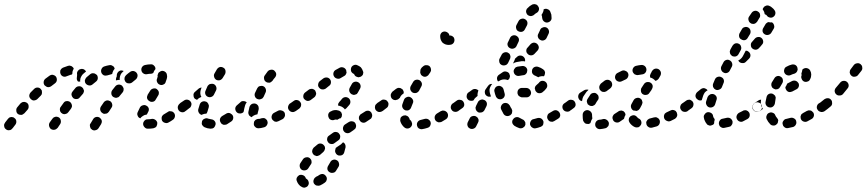

<svg xmlns="http://www.w3.org/2000/svg" viewBox="-36 -589 4148 919"><path d="M451 -12Q450 -16 447 -20Q444 -24 441 -26Q433 -31 424 -29Q415 -27 410 -19L398 1Q395 4 394 9Q394 13 395 18Q396 22 398 26Q401 29 405 32Q413 37 422 34Q431 32 436 24L448 5Q450 1 451 -3Q452 -8 451 -12ZM42 -9Q41 -19 33 -24Q30 -27 26 -28Q21 -29 17 -29Q12 -28 8 -26Q5 -24 2 -20Q-5 -11 -12 -2Q-12 -2 -12 -1Q-18 6 -16 15Q-15 25 -7 30Q-4 33 1 34Q5 35 9 34Q14 34 18 31Q21 29 24 25Q24 25 25 24Q31 16 38 7Q43 0 42 -9ZM246 -27Q242 -29 238 -30Q234 -31 229 -30Q225 -29 221 -27Q217 -24 215 -21L202 -3Q197 5 199 14Q201 23 208 29Q212 31 216 32Q221 33 225 32Q230 31 233 29Q237 26 240 23L252 5Q257 -3 255 -12Q254 -21 246 -27ZM706 22Q710 20 713 16Q715 12 716 8Q717 4 717 -1Q715 -10 708 -15Q700 -21 691 -20Q682 -18 673 -18H672Q667 -18 663 -17Q659 -15 656 -12Q653 -9 651 -5Q649 0 649 4Q649 13 656 20Q662 27 671 27H673Q686 27 698 25Q702 24 706 22ZM798 -47Q796 -50 792 -53Q788 -56 784 -56Q780 -57 775 -57Q771 -56 767 -53Q757 -47 749 -42Q745 -40 742 -36Q739 -33 738 -28Q737 -24 738 -19Q738 -15 740 -11Q745 -3 754 -1Q763 2 771 -3Q781 -8 792 -16Q799 -21 801 -30Q803 -39 798 -47ZM623 -52Q627 -61 634 -75Q639 -83 648 -85Q657 -88 665 -83Q673 -79 676 -70Q678 -61 673 -53Q670 -46 667 -41Q661 -40 655 -38Q647 -34 640 -28Q637 -25 635 -22Q635 -22 635 -22Q635 -22 635 -23Q626 -26 623 -35Q619 -43 623 -52ZM94 -96Q90 -99 86 -100Q82 -102 77 -101Q73 -101 69 -99Q65 -97 62 -94Q54 -85 47 -76Q41 -69 42 -60Q42 -50 49 -44Q53 -41 57 -40Q61 -39 66 -39Q70 -39 74 -42Q78 -44 81 -47Q89 -56 96 -64Q102 -71 101 -81Q101 -90 94 -96ZM308 -86Q307 -91 305 -94Q303 -98 299 -101Q292 -106 282 -105Q273 -104 268 -96Q261 -87 255 -78Q252 -75 251 -70Q250 -66 251 -61Q251 -57 254 -53Q256 -49 260 -47Q263 -44 268 -43Q272 -42 276 -43Q281 -44 285 -46Q288 -48 291 -52Q298 -61 304 -69Q306 -73 308 -77Q309 -82 308 -86ZM491 -105Q487 -107 483 -108Q478 -109 474 -108Q470 -107 466 -104Q462 -102 460 -98L447 -79Q442 -71 444 -62Q446 -53 454 -48Q458 -45 462 -44Q466 -44 471 -45Q475 -45 479 -48Q483 -51 485 -54L498 -74Q503 -81 501 -90Q499 -100 491 -105ZM859 -90Q857 -94 853 -96Q849 -98 845 -99Q840 -100 836 -99Q832 -98 828 -95L824 -93Q817 -87 815 -78Q814 -69 819 -61Q822 -58 825 -55Q829 -53 833 -52Q838 -51 842 -52Q847 -53 850 -56L854 -59Q862 -64 863 -73Q865 -82 859 -90ZM668 -119Q669 -114 672 -111Q675 -107 679 -105Q686 -100 696 -102Q705 -104 709 -112L721 -132Q724 -136 724 -140Q725 -144 724 -149Q723 -153 720 -157Q718 -160 714 -163Q706 -168 697 -165Q688 -163 683 -155L671 -136Q669 -132 668 -127Q667 -123 668 -119ZM165 -147Q165 -151 164 -156Q162 -160 159 -163Q153 -170 143 -170Q134 -170 127 -163Q119 -155 111 -147Q107 -143 106 -139Q104 -135 104 -131Q104 -126 106 -122Q108 -118 111 -115Q114 -112 118 -110Q122 -108 127 -108Q131 -109 135 -110Q140 -112 143 -115Q151 -123 159 -131Q162 -134 164 -138Q165 -143 165 -147ZM366 -155Q365 -159 363 -163Q362 -167 358 -170Q351 -177 342 -176Q333 -176 326 -169Q319 -161 312 -152Q309 -148 307 -144Q306 -140 306 -135Q307 -131 309 -127Q311 -123 314 -120Q321 -114 331 -115Q340 -115 346 -123Q353 -131 360 -139Q363 -142 364 -146Q366 -150 366 -155ZM556 -164Q555 -168 553 -172Q551 -176 548 -179Q540 -185 531 -184Q522 -183 516 -176Q509 -167 501 -157Q496 -150 497 -140Q498 -131 506 -125Q509 -123 513 -122Q518 -120 522 -121Q527 -122 531 -124Q534 -126 537 -130Q544 -139 551 -147Q554 -151 555 -155Q556 -159 556 -164ZM232 -222Q226 -229 217 -231Q208 -232 200 -226Q191 -220 181 -212Q174 -206 173 -197Q172 -187 178 -180Q181 -177 185 -175Q189 -172 193 -172Q198 -171 202 -173Q206 -174 210 -177Q219 -184 227 -190Q235 -196 236 -205Q237 -214 232 -222ZM428 -230Q425 -233 421 -235Q417 -238 413 -238Q408 -239 404 -238Q400 -237 396 -234Q387 -227 378 -219Q375 -216 373 -212Q371 -208 370 -204Q370 -200 371 -195Q373 -191 375 -188Q382 -181 391 -180Q400 -179 407 -185Q415 -192 423 -198Q431 -204 432 -213Q433 -222 428 -230ZM716 -213Q712 -205 716 -196Q720 -187 728 -184Q732 -182 737 -182Q741 -182 745 -184Q750 -186 753 -189Q756 -192 757 -197Q760 -204 762 -211Q764 -218 764 -225Q764 -227 763 -229Q763 -238 756 -244Q749 -250 739 -250Q735 -249 731 -247Q727 -245 724 -242Q721 -239 720 -234Q718 -230 718 -226Q719 -225 719 -225Q719 -223 718 -220Q717 -217 716 -213ZM622 -223Q623 -227 622 -232Q621 -236 618 -240Q613 -247 603 -249Q594 -250 587 -245Q577 -238 567 -229Q564 -226 562 -222Q560 -218 560 -214Q559 -209 561 -205Q562 -201 565 -197Q571 -190 580 -190Q590 -189 597 -195Q605 -202 613 -208Q617 -211 619 -215Q621 -218 622 -223ZM332 -208Q331 -214 332 -219Q333 -225 333 -229Q333 -231 333 -233Q332 -238 333 -242Q334 -246 337 -250Q340 -254 343 -256Q347 -258 352 -259Q359 -260 366 -257Q372 -253 376 -247Q370 -242 363 -236Q357 -231 353 -223Q348 -215 348 -206Q347 -202 348 -198Q344 -199 341 -199Q339 -198 338 -198Q334 -202 332 -208ZM519 -210Q519 -213 520 -216Q522 -221 523 -224Q523 -225 523 -226Q523 -226 523 -227Q523 -227 523 -228Q523 -237 529 -244Q535 -251 544 -252Q547 -252 550 -251Q553 -251 556 -249Q554 -248 553 -246Q546 -241 542 -233Q538 -225 537 -215Q537 -211 537 -206Q533 -207 529 -206Q524 -206 519 -204Q519 -207 519 -210ZM290 -274Q278 -270 265 -265Q261 -263 258 -260Q255 -257 253 -253Q252 -248 252 -244Q252 -240 254 -235Q257 -227 266 -223Q275 -220 283 -224Q293 -228 302 -231Q304 -231 307 -232Q309 -234 310 -235Q310 -241 311 -246Q313 -254 317 -260Q316 -264 313 -267Q310 -270 307 -272Q303 -274 298 -275Q294 -275 290 -274ZM513 -260Q512 -264 510 -268Q508 -271 504 -273Q500 -276 496 -277Q492 -278 487 -277Q475 -275 463 -271Q454 -268 450 -259Q446 -251 449 -242Q450 -238 453 -235Q456 -231 460 -229Q464 -227 469 -227Q473 -227 477 -228Q486 -231 495 -233Q497 -233 498 -234Q500 -234 501 -235Q502 -239 503 -243Q506 -252 512 -259Q512 -259 513 -260ZM708 -258Q708 -259 708 -259Q708 -259 708 -260Q708 -269 701 -275Q695 -282 685 -281Q672 -281 659 -278Q649 -276 644 -268Q639 -261 641 -251Q643 -242 651 -237Q659 -232 668 -234Q677 -236 687 -236Q690 -237 692 -237Q695 -238 698 -240Q698 -240 698 -241Q701 -250 707 -257Q708 -258 708 -258Z M988 22Q991 19 993 15Q995 11 996 6Q997 -3 991 -10Q985 -17 975 -18Q967 -19 961 -21Q952 -25 944 -21Q935 -18 931 -9Q930 -5 930 -1Q929 4 931 8Q933 12 936 15Q939 18 943 20Q956 26 971 27Q976 27 980 26Q984 25 988 22ZM1242 9Q1247 0 1244 -8Q1243 -13 1240 -16Q1237 -19 1233 -22Q1229 -24 1224 -24Q1220 -24 1216 -23Q1210 -21 1206 -20Q1204 -20 1203 -20Q1202 -20 1202 -20Q1202 -20 1202 -20Q1197 -20 1193 -18Q1189 -17 1186 -14Q1182 -10 1180 -6Q1179 -2 1179 2Q1178 12 1185 18Q1191 25 1201 25Q1201 25 1202 25Q1212 25 1229 20Q1238 17 1242 9ZM1077 -38Q1074 -42 1070 -44Q1067 -47 1062 -48Q1058 -49 1054 -48Q1049 -47 1045 -44Q1036 -38 1028 -34Q1020 -29 1017 -20Q1015 -11 1020 -3Q1022 1 1025 4Q1029 6 1033 8Q1037 9 1042 8Q1046 8 1050 6Q1060 0 1070 -7Q1078 -12 1080 -21Q1082 -30 1077 -38ZM1327 -32Q1329 -37 1328 -41Q1328 -46 1326 -50Q1321 -58 1312 -60Q1303 -63 1295 -59Q1286 -54 1276 -49Q1268 -45 1265 -36Q1262 -27 1266 -19Q1268 -15 1272 -12Q1275 -9 1279 -7Q1284 -6 1288 -6Q1293 -7 1297 -9Q1307 -14 1317 -19Q1321 -21 1323 -25Q1326 -28 1327 -32ZM1153 -54Q1155 -65 1158 -77Q1161 -86 1169 -91Q1177 -95 1186 -93Q1191 -92 1194 -89Q1198 -86 1200 -82Q1202 -78 1202 -74Q1203 -69 1202 -65Q1199 -54 1197 -46Q1197 -45 1197 -44Q1196 -43 1196 -42Q1191 -41 1185 -39Q1177 -36 1170 -30Q1169 -29 1168 -28Q1165 -29 1162 -32Q1159 -34 1156 -37Q1154 -41 1153 -45Q1152 -49 1153 -54ZM931 -102Q940 -106 948 -103Q953 -102 956 -99Q959 -96 961 -92Q963 -88 964 -83Q964 -79 963 -75Q959 -64 957 -55Q956 -52 955 -50Q954 -48 952 -45Q943 -45 935 -42Q932 -41 929 -39Q920 -42 916 -49Q911 -57 913 -66Q916 -77 920 -89Q923 -98 931 -102ZM1145 -99Q1138 -105 1129 -105Q1120 -106 1114 -99Q1106 -92 1098 -85Q1091 -79 1090 -70Q1090 -60 1096 -53Q1102 -46 1111 -46Q1120 -45 1128 -51Q1129 -52 1130 -54Q1130 -56 1131 -58Q1133 -70 1137 -84Q1139 -92 1145 -99Q1145 -99 1145 -99ZM1390 -73Q1391 -77 1390 -82Q1389 -86 1386 -90Q1381 -97 1372 -99Q1363 -101 1355 -95L1352 -94Q1345 -88 1343 -79Q1341 -70 1347 -62Q1352 -55 1361 -53Q1370 -51 1378 -57L1381 -59Q1385 -61 1387 -65Q1389 -69 1390 -73ZM880 -86Q881 -91 880 -95Q879 -99 876 -103Q871 -110 861 -112Q852 -113 845 -108Q836 -102 827 -96Q824 -93 821 -89Q819 -85 818 -81Q817 -77 818 -72Q819 -68 821 -64Q824 -61 828 -58Q832 -56 836 -55Q840 -54 845 -55Q849 -56 853 -58Q862 -65 871 -72Q875 -74 877 -78Q879 -82 880 -86ZM890 -135Q890 -139 892 -143Q894 -147 898 -150Q906 -157 914 -164Q917 -167 921 -168Q925 -170 929 -170Q928 -168 927 -165Q924 -157 923 -149Q922 -140 925 -131Q927 -128 928 -125Q925 -124 921 -122Q913 -118 907 -111Q904 -112 901 -114Q898 -115 895 -118Q892 -122 891 -126Q890 -130 890 -135ZM1196 -115Q1200 -114 1204 -113Q1209 -113 1213 -115Q1217 -116 1221 -119Q1224 -122 1226 -126Q1230 -136 1235 -146Q1239 -154 1236 -163Q1233 -172 1225 -176Q1221 -178 1217 -178Q1212 -178 1208 -177Q1204 -176 1200 -173Q1197 -170 1195 -166Q1190 -155 1185 -145Q1181 -137 1184 -128Q1187 -119 1196 -115ZM958 -126Q967 -122 975 -125Q984 -128 988 -136Q993 -146 998 -156Q1002 -164 999 -173Q996 -182 988 -186Q984 -188 979 -188Q975 -188 970 -187Q966 -186 963 -183Q959 -180 957 -176Q952 -165 948 -155Q944 -147 947 -138Q950 -130 958 -126ZM1236 -198Q1240 -195 1244 -194Q1249 -193 1253 -193Q1258 -194 1261 -196Q1265 -199 1268 -202Q1273 -210 1281 -219Q1287 -227 1286 -236Q1284 -245 1277 -251Q1270 -257 1260 -255Q1251 -254 1245 -247Q1238 -237 1232 -229Q1226 -222 1228 -212Q1229 -203 1236 -198ZM999 -207Q1007 -203 1016 -205Q1025 -208 1030 -216Q1035 -225 1041 -234Q1045 -242 1043 -252Q1041 -261 1033 -265Q1025 -270 1016 -268Q1007 -265 1002 -257Q996 -248 991 -238Q986 -230 989 -221Q991 -212 999 -207Z M1415 250Q1406 246 1397 249Q1389 253 1385 261Q1381 270 1385 278Q1388 287 1394 294Q1400 302 1409 306Q1412 308 1417 309Q1421 310 1426 308Q1430 307 1434 304Q1437 302 1439 298Q1444 290 1441 281Q1439 272 1431 267Q1429 266 1428 265Q1427 264 1427 262Q1423 253 1415 250ZM1466 288Q1468 292 1472 295Q1475 298 1479 299Q1484 300 1488 300Q1492 300 1497 298Q1508 293 1519 285Q1522 283 1525 279Q1527 275 1528 271Q1529 266 1528 262Q1527 257 1524 254Q1519 246 1510 244Q1501 243 1493 248Q1485 254 1477 257Q1469 262 1466 270Q1462 279 1466 288ZM1541 235Q1549 240 1558 238Q1567 237 1572 229Q1579 219 1585 208Q1589 200 1586 191Q1584 182 1576 178Q1567 173 1558 176Q1549 179 1545 187Q1540 196 1535 204Q1530 212 1531 221Q1533 230 1541 235ZM1455 183Q1455 178 1452 174Q1450 171 1447 168Q1439 162 1430 164Q1421 165 1415 172Q1407 183 1401 193Q1397 201 1399 210Q1401 219 1409 224Q1417 228 1426 226Q1435 224 1440 216Q1445 208 1451 199Q1454 196 1455 191Q1456 187 1455 183ZM1520 122Q1520 118 1519 114Q1517 109 1514 106Q1508 99 1499 98Q1490 97 1483 103Q1474 111 1465 118Q1459 125 1458 134Q1458 143 1464 150Q1467 154 1471 155Q1475 157 1479 158Q1484 158 1488 156Q1492 155 1496 152Q1503 145 1512 138Q1515 135 1517 131Q1519 127 1520 122ZM1584 155Q1593 157 1602 153Q1610 148 1612 139Q1615 128 1618 116Q1619 109 1616 102Q1613 95 1606 92Q1602 97 1596 102L1578 114Q1575 117 1571 119Q1570 123 1569 127Q1566 136 1571 144Q1575 152 1584 155ZM1588 52Q1583 44 1574 43Q1565 41 1557 47L1539 60Q1531 65 1530 74Q1528 83 1534 91Q1539 99 1548 100Q1558 102 1565 96L1583 83Q1591 78 1592 69Q1594 59 1588 52ZM1656 34 1658 32Q1662 30 1665 26Q1667 23 1668 18Q1669 14 1668 9Q1667 5 1665 1Q1660 -7 1651 -8Q1642 -10 1634 -5L1632 -4L1615 7Q1612 9 1609 13Q1607 17 1606 21Q1605 26 1606 30Q1606 34 1609 38Q1614 46 1623 48Q1632 50 1640 45ZM1745 -32Q1746 -36 1745 -41Q1744 -45 1742 -49Q1737 -57 1728 -59Q1718 -60 1711 -55L1692 -43Q1688 -41 1686 -37Q1683 -33 1682 -29Q1682 -25 1682 -20Q1683 -16 1686 -12Q1691 -4 1700 -2Q1709 0 1717 -6L1735 -18Q1739 -20 1742 -24Q1744 -28 1745 -32ZM1566 -16Q1558 -12 1549 -15Q1540 -18 1537 -27Q1535 -31 1535 -35Q1534 -40 1536 -44Q1537 -48 1540 -51Q1544 -55 1548 -56Q1556 -61 1565 -62Q1575 -63 1584 -60Q1589 -59 1592 -56Q1596 -54 1598 -50Q1600 -46 1601 -41Q1601 -37 1600 -33Q1600 -30 1598 -28Q1597 -25 1595 -23Q1592 -23 1589 -22Q1584 -19 1579 -16Q1578 -16 1576 -16Q1574 -16 1573 -17Q1572 -17 1571 -17Q1569 -17 1566 -16ZM1805 -73Q1806 -77 1805 -82Q1804 -86 1801 -90Q1796 -98 1787 -99Q1778 -101 1770 -95L1768 -94Q1764 -91 1762 -88Q1759 -84 1759 -79Q1758 -75 1759 -71Q1760 -66 1762 -63Q1768 -55 1777 -53Q1786 -52 1794 -57L1796 -59Q1800 -61 1802 -65Q1804 -69 1805 -73ZM1405 -84Q1406 -88 1405 -93Q1404 -97 1401 -101Q1399 -104 1395 -107Q1391 -109 1387 -110Q1382 -111 1378 -110Q1374 -109 1370 -106L1353 -94Q1345 -89 1344 -79Q1342 -70 1348 -63Q1350 -59 1354 -57Q1358 -54 1362 -53Q1367 -53 1371 -54Q1375 -55 1379 -57L1396 -69Q1400 -72 1402 -76Q1405 -80 1405 -84ZM1615 -65Q1617 -66 1618 -68Q1620 -69 1622 -71Q1629 -79 1636 -87Q1642 -94 1641 -104Q1640 -113 1633 -119Q1625 -125 1616 -124Q1607 -123 1601 -116Q1595 -108 1588 -101Q1585 -97 1583 -93Q1582 -88 1582 -84Q1586 -83 1590 -82Q1598 -80 1605 -75Q1611 -71 1615 -65ZM1477 -138Q1478 -143 1476 -147Q1475 -151 1473 -155Q1470 -159 1466 -161Q1462 -163 1458 -164Q1453 -164 1449 -163Q1445 -162 1441 -159L1424 -146Q1421 -144 1419 -140Q1416 -136 1416 -132Q1415 -127 1416 -123Q1417 -118 1420 -115Q1426 -108 1435 -106Q1444 -105 1452 -111L1468 -123Q1472 -126 1474 -130Q1476 -134 1477 -138ZM1647 -138Q1651 -136 1655 -135Q1659 -134 1664 -136Q1668 -137 1672 -139Q1675 -142 1677 -146Q1683 -156 1688 -166Q1692 -175 1689 -183Q1686 -192 1677 -196Q1669 -200 1660 -197Q1651 -194 1647 -185Q1643 -177 1638 -169Q1634 -161 1636 -152Q1639 -143 1647 -138ZM1544 -209Q1538 -217 1529 -218Q1520 -219 1512 -214L1495 -201Q1488 -195 1487 -186Q1485 -177 1491 -170Q1497 -162 1506 -161Q1515 -160 1523 -165L1539 -178Q1547 -183 1548 -193Q1549 -202 1544 -209ZM1620 -255Q1616 -263 1607 -266Q1598 -269 1590 -265Q1581 -260 1570 -254Q1562 -249 1560 -240Q1558 -231 1563 -223Q1568 -215 1577 -213Q1586 -210 1594 -215Q1603 -221 1611 -225Q1616 -227 1619 -232Q1622 -237 1623 -243Q1621 -248 1621 -254Q1621 -254 1621 -254Q1621 -255 1620 -255ZM1658 -235Q1649 -239 1645 -247Q1642 -256 1645 -265Q1648 -273 1657 -277Q1666 -281 1674 -277Q1684 -273 1691 -267Q1698 -259 1701 -249Q1703 -245 1703 -241Q1702 -236 1701 -232Q1699 -228 1695 -225Q1692 -222 1688 -221Q1686 -220 1684 -220Q1681 -219 1679 -219Q1676 -220 1673 -221Q1668 -222 1664 -226Q1661 -229 1659 -234Q1659 -235 1659 -235Q1659 -235 1658 -235Z M2023 13Q2025 9 2026 4Q2026 0 2025 -5Q2022 -13 2014 -18Q2006 -22 1997 -20Q1987 -17 1978 -15Q1968 -13 1963 -5Q1958 2 1960 12Q1961 16 1963 20Q1966 23 1969 26Q1973 28 1977 29Q1982 30 1986 29Q1998 27 2010 23Q2014 22 2018 19Q2021 17 2023 13ZM1917 26Q1927 24 1932 17Q1935 13 1936 9Q1937 4 1936 0Q1935 -4 1933 -8Q1931 -12 1927 -15Q1926 -15 1925 -17Q1924 -18 1924 -21Q1922 -25 1920 -28Q1917 -32 1913 -34Q1909 -36 1905 -37Q1900 -37 1896 -36Q1892 -35 1888 -32Q1884 -30 1882 -26Q1880 -22 1880 -17Q1879 -13 1880 -9Q1883 1 1888 8Q1893 16 1901 22Q1908 27 1917 26ZM2105 -49Q2103 -53 2099 -55Q2096 -58 2091 -59Q2087 -60 2083 -60Q2078 -59 2074 -57Q2065 -51 2056 -46Q2048 -41 2045 -32Q2043 -23 2047 -15Q2049 -11 2053 -8Q2056 -6 2061 -4Q2065 -3 2070 -4Q2074 -4 2078 -6Q2087 -12 2098 -18Q2106 -23 2108 -32Q2110 -41 2105 -49ZM2164 -90Q2162 -94 2158 -96Q2154 -98 2150 -99Q2145 -100 2141 -99Q2137 -98 2133 -95L2131 -94Q2124 -89 2122 -80Q2120 -70 2126 -63Q2128 -59 2132 -57Q2136 -54 2140 -54Q2145 -53 2149 -54Q2153 -55 2157 -57L2159 -59Q2167 -64 2168 -73Q2170 -82 2164 -90ZM1819 -103Q1814 -111 1804 -112Q1795 -114 1788 -108Q1777 -100 1770 -96Q1763 -90 1761 -81Q1759 -72 1764 -64Q1767 -61 1771 -58Q1775 -56 1779 -55Q1783 -54 1788 -55Q1792 -56 1796 -58Q1803 -63 1814 -72Q1822 -77 1823 -87Q1825 -96 1819 -103ZM1904 -61Q1908 -60 1912 -60Q1917 -60 1921 -62Q1925 -64 1928 -68Q1931 -71 1932 -75Q1936 -84 1940 -95Q1942 -99 1942 -103Q1942 -108 1940 -112Q1938 -116 1935 -119Q1932 -122 1928 -124Q1919 -128 1911 -124Q1902 -121 1898 -112Q1894 -101 1890 -90Q1887 -81 1891 -73Q1895 -65 1904 -61ZM1896 -142Q1897 -147 1896 -151Q1894 -156 1892 -160Q1889 -163 1885 -165Q1881 -168 1877 -168Q1872 -169 1868 -168Q1863 -166 1860 -164L1842 -150Q1839 -147 1837 -143Q1835 -139 1834 -135Q1834 -130 1835 -126Q1836 -122 1839 -118Q1841 -115 1845 -113Q1849 -110 1854 -110Q1858 -109 1862 -111Q1867 -112 1870 -114L1877 -120Q1877 -120 1878 -121Q1881 -129 1887 -135Q1891 -139 1896 -142ZM1939 -146Q1947 -142 1956 -144Q1965 -147 1970 -155Q1975 -164 1980 -174Q1985 -182 1983 -191Q1980 -200 1972 -205Q1964 -209 1955 -207Q1946 -205 1941 -196Q1936 -186 1930 -177Q1926 -169 1928 -160Q1931 -151 1939 -146ZM1976 -250Q1976 -255 1978 -259Q1980 -263 1983 -266L1990 -272Q1997 -278 2006 -277Q2016 -277 2022 -270Q2027 -264 2027 -256Q2028 -249 2023 -242Q2021 -238 2016 -232Q2014 -228 2010 -226Q2006 -223 2002 -222Q1998 -221 1993 -222Q1989 -223 1985 -226Q1979 -229 1977 -236Q1974 -242 1976 -249Q1976 -249 1976 -250Q1976 -250 1976 -250ZM2138 -405Q2141 -396 2137 -387Q2133 -379 2125 -376Q2118 -374 2111 -374Q2103 -374 2095 -377Q2088 -380 2082 -385Q2077 -391 2074 -398Q2071 -406 2071 -414Q2071 -416 2071 -417Q2071 -426 2078 -433Q2085 -439 2095 -438Q2102 -437 2108 -432Q2114 -427 2115 -419Q2123 -420 2129 -416Q2136 -412 2138 -405Z M2254 -19Q2252 -23 2249 -27Q2246 -30 2242 -32Q2234 -36 2225 -33Q2216 -31 2212 -22L2203 -4Q2201 0 2201 4Q2200 9 2202 13Q2203 17 2206 21Q2209 24 2213 26Q2221 30 2230 27Q2239 24 2243 16L2252 -2Q2254 -6 2255 -10Q2255 -15 2254 -19ZM2466 23Q2462 25 2458 25Q2453 26 2449 24Q2437 20 2426 13Q2422 10 2420 7Q2417 3 2416 -1Q2415 -6 2416 -10Q2417 -15 2420 -18Q2425 -26 2434 -28Q2443 -30 2451 -25Q2457 -21 2464 -18Q2470 -16 2473 -12Q2477 -7 2479 -1Q2478 3 2479 7Q2478 8 2478 9Q2478 10 2478 10Q2476 15 2473 18Q2470 21 2466 23ZM2563 9Q2565 5 2565 0Q2566 -4 2565 -8Q2562 -17 2554 -22Q2546 -26 2537 -24Q2528 -21 2519 -19Q2510 -18 2505 -10Q2500 -2 2501 7Q2502 11 2505 15Q2507 19 2511 21Q2515 24 2519 25Q2523 26 2528 25Q2539 23 2549 19Q2554 18 2557 15Q2561 13 2563 9ZM2645 -33Q2646 -38 2645 -42Q2644 -47 2642 -50Q2637 -58 2628 -61Q2619 -63 2611 -58Q2602 -53 2594 -48Q2586 -44 2584 -35Q2581 -26 2586 -18Q2588 -14 2591 -11Q2595 -8 2599 -7Q2603 -6 2608 -6Q2612 -7 2616 -9Q2625 -14 2634 -20Q2638 -22 2641 -25Q2643 -29 2645 -33ZM2374 -44Q2369 -53 2364 -63Q2359 -72 2362 -80Q2365 -89 2373 -94Q2382 -98 2391 -95Q2399 -92 2404 -84Q2408 -75 2413 -68Q2415 -64 2416 -59Q2416 -55 2415 -51Q2415 -48 2414 -46Q2412 -44 2411 -42Q2408 -40 2406 -37Q2406 -37 2406 -37Q2405 -37 2405 -37Q2397 -32 2388 -34Q2379 -36 2374 -44ZM2283 -110Q2279 -112 2274 -113Q2270 -113 2266 -112Q2261 -110 2258 -108Q2254 -105 2252 -101L2243 -83Q2241 -79 2240 -74Q2240 -70 2241 -66Q2243 -61 2245 -58Q2248 -55 2252 -52Q2256 -50 2261 -50Q2265 -50 2269 -51Q2274 -52 2277 -55Q2281 -58 2283 -62L2292 -80Q2296 -88 2294 -97Q2291 -106 2283 -110ZM2701 -73Q2702 -78 2701 -82Q2700 -86 2697 -90Q2692 -98 2683 -99Q2674 -101 2666 -95Q2658 -90 2656 -81Q2655 -71 2660 -64Q2666 -56 2675 -55Q2684 -53 2692 -58V-59Q2696 -61 2698 -65Q2700 -69 2701 -73ZM2182 -102Q2177 -110 2167 -111Q2158 -113 2151 -108L2133 -95Q2129 -93 2127 -89Q2125 -85 2124 -81Q2123 -77 2124 -72Q2125 -68 2128 -64Q2133 -56 2142 -55Q2151 -53 2159 -59L2176 -71Q2184 -76 2186 -85Q2187 -94 2182 -102ZM2207 -147 2213 -151 2224 -159Q2231 -164 2240 -163Q2248 -162 2254 -156Q2251 -149 2250 -141Q2249 -135 2250 -130Q2246 -127 2243 -124Q2236 -119 2232 -111L2231 -109Q2224 -105 2215 -107Q2206 -108 2201 -116Q2196 -123 2198 -132Q2199 -142 2207 -147ZM2348 -116Q2352 -114 2356 -114Q2361 -113 2365 -115Q2374 -118 2378 -126Q2382 -134 2379 -143Q2377 -152 2374 -162Q2371 -171 2363 -175Q2355 -180 2346 -177Q2337 -175 2333 -166Q2328 -158 2331 -149Q2333 -139 2337 -129Q2338 -125 2341 -122Q2344 -118 2348 -116ZM2448 -163Q2441 -157 2441 -147Q2440 -143 2442 -139Q2443 -135 2446 -131Q2449 -128 2453 -126Q2457 -124 2461 -123Q2472 -123 2481 -123Q2482 -123 2484 -123Q2493 -123 2499 -129Q2506 -136 2506 -145Q2505 -155 2499 -161Q2492 -168 2483 -168Q2482 -168 2481 -168Q2474 -168 2465 -168Q2455 -169 2448 -163ZM2313 -177Q2316 -183 2320 -187Q2315 -188 2309 -186Q2304 -183 2300 -178Q2294 -170 2288 -161Q2283 -153 2285 -144Q2286 -135 2294 -130Q2298 -127 2304 -126Q2309 -126 2314 -127Q2311 -135 2309 -143Q2307 -151 2307 -160Q2308 -169 2313 -177ZM2533 -183Q2539 -188 2543 -192Q2548 -200 2557 -202Q2567 -203 2574 -198Q2582 -192 2583 -183Q2585 -174 2579 -166Q2572 -156 2560 -147Q2553 -142 2543 -143Q2534 -144 2529 -152Q2528 -152 2528 -153Q2528 -153 2527 -154Q2526 -158 2525 -162Q2524 -163 2524 -163Q2524 -165 2524 -166Q2524 -167 2524 -169Q2525 -173 2527 -177Q2530 -181 2533 -183ZM2377 -209Q2386 -209 2394 -206Q2394 -206 2395 -206Q2398 -208 2401 -211Q2403 -215 2404 -219Q2405 -222 2405 -224Q2405 -227 2404 -230Q2403 -232 2402 -234Q2402 -235 2402 -235Q2402 -235 2402 -236Q2397 -244 2388 -246Q2379 -249 2371 -244Q2361 -238 2352 -231Q2345 -226 2343 -217Q2342 -208 2347 -200Q2349 -200 2351 -200Q2355 -203 2359 -205Q2368 -209 2377 -209ZM2518 -231Q2514 -234 2512 -238Q2510 -242 2510 -247Q2510 -251 2511 -255Q2514 -264 2522 -268Q2531 -272 2540 -269Q2553 -265 2564 -257Q2567 -255 2570 -251Q2572 -247 2573 -243Q2573 -238 2572 -234Q2571 -230 2569 -226Q2568 -226 2568 -225Q2568 -224 2567 -224Q2560 -225 2554 -224Q2546 -223 2540 -219Q2539 -220 2539 -220Q2538 -220 2537 -221Q2532 -224 2525 -227Q2521 -228 2518 -231ZM2468 -229Q2458 -228 2450 -226Q2441 -224 2433 -229Q2425 -234 2423 -244Q2422 -248 2423 -252Q2424 -257 2427 -260Q2429 -264 2433 -267Q2437 -269 2441 -270Q2452 -272 2463 -273Q2472 -274 2479 -269Q2487 -263 2488 -254Q2488 -253 2488 -253Q2488 -253 2488 -253Q2487 -250 2487 -247Q2487 -244 2486 -242Q2485 -239 2483 -237Q2480 -233 2476 -231Q2472 -229 2468 -229ZM2354 -291Q2356 -287 2358 -283Q2361 -280 2365 -278Q2374 -274 2383 -277Q2391 -279 2396 -288L2405 -307Q2407 -311 2407 -315Q2408 -320 2406 -324Q2405 -328 2402 -332Q2399 -335 2395 -337Q2387 -341 2378 -338Q2369 -335 2365 -327L2355 -308Q2353 -304 2353 -300Q2353 -295 2354 -291ZM2440 -318Q2447 -324 2457 -323Q2466 -322 2472 -315Q2476 -311 2477 -305Q2478 -300 2477 -295Q2468 -297 2460 -296Q2448 -294 2437 -292Q2428 -290 2421 -286Q2420 -285 2419 -284L2425 -297Q2428 -302 2429 -308Q2435 -313 2440 -318ZM2535 -379Q2528 -385 2519 -385Q2510 -384 2503 -377Q2497 -370 2490 -362Q2483 -356 2483 -346Q2483 -337 2490 -331Q2496 -324 2506 -324Q2515 -324 2522 -331Q2530 -339 2537 -347Q2543 -354 2543 -363Q2542 -372 2535 -379ZM2406 -358Q2414 -354 2423 -357Q2432 -360 2436 -368L2445 -387Q2450 -396 2447 -405Q2444 -413 2435 -418Q2427 -422 2418 -419Q2409 -416 2405 -407L2396 -388Q2391 -380 2394 -371Q2397 -362 2406 -358ZM2578 -458Q2569 -461 2561 -457Q2552 -454 2549 -445Q2545 -437 2541 -428Q2536 -420 2539 -411Q2542 -402 2550 -398Q2558 -393 2567 -396Q2576 -399 2580 -407Q2586 -418 2590 -428Q2594 -437 2590 -446Q2587 -454 2578 -458ZM2446 -439Q2454 -435 2463 -437Q2472 -440 2476 -448Q2481 -459 2486 -467Q2490 -475 2488 -484Q2485 -493 2477 -497Q2469 -502 2460 -499Q2451 -497 2446 -488Q2442 -480 2436 -469Q2432 -461 2435 -452Q2437 -443 2446 -439ZM2585 -545Q2577 -549 2568 -545Q2568 -545 2567 -545Q2567 -544 2566 -544Q2566 -538 2564 -533Q2561 -525 2556 -518Q2556 -517 2556 -517Q2556 -516 2557 -515Q2559 -509 2559 -503Q2560 -494 2566 -488Q2573 -481 2582 -481Q2592 -482 2598 -488Q2605 -495 2604 -504Q2604 -512 2603 -519Q2601 -526 2598 -533Q2594 -542 2585 -545ZM2482 -534Q2482 -530 2484 -526Q2485 -522 2489 -518Q2492 -515 2496 -514Q2500 -512 2504 -512Q2509 -512 2513 -514Q2517 -515 2520 -518Q2526 -524 2532 -527Q2540 -531 2543 -540Q2546 -549 2541 -557Q2539 -561 2536 -564Q2533 -567 2528 -568Q2524 -570 2520 -569Q2515 -569 2511 -567Q2499 -561 2489 -550Q2485 -547 2484 -543Q2482 -539 2482 -534Z M2875 15Q2878 11 2878 6Q2879 2 2878 -2Q2875 -11 2867 -16Q2859 -21 2850 -19Q2841 -16 2833 -16Q2824 -15 2818 -8Q2812 0 2813 9Q2813 13 2815 17Q2817 21 2821 24Q2824 27 2828 28Q2833 30 2837 29Q2849 28 2861 25Q2866 24 2869 21Q2873 18 2875 15ZM3122 -12Q3120 -16 3118 -20Q3115 -23 3111 -25Q3107 -28 3102 -28Q3098 -28 3094 -27Q3084 -24 3075 -22Q3070 -21 3067 -18Q3063 -16 3061 -12Q3058 -8 3057 -4Q3057 1 3058 5Q3060 14 3068 19Q3075 24 3085 22Q3095 19 3107 16Q3116 13 3120 5Q3124 -3 3122 -12ZM3011 21Q3015 21 3020 20Q3024 18 3027 15Q3030 12 3032 8Q3036 0 3033 -9Q3030 -18 3021 -22Q3017 -24 3015 -27Q3013 -30 3009 -33Q3005 -36 3001 -37Q2997 -38 2992 -37Q2988 -36 2984 -34Q2976 -29 2974 -20Q2972 -11 2977 -3Q2981 4 2988 10Q2995 16 3002 19Q3007 21 3011 21ZM2766 2Q2762 0 2760 -4Q2757 -7 2755 -12Q2753 -22 2753 -34Q2753 -37 2753 -40Q2753 -49 2760 -56Q2767 -62 2776 -62Q2785 -61 2792 -54Q2798 -47 2798 -38Q2798 -36 2798 -34Q2798 -28 2799 -24Q2799 -23 2799 -22Q2799 -22 2799 -21Q2794 -14 2792 -6Q2791 -3 2790 0Q2789 1 2787 2Q2785 3 2783 4Q2779 5 2775 4Q2770 4 2766 2ZM2913 -3Q2904 -5 2899 -13Q2897 -17 2896 -21Q2895 -26 2896 -30Q2897 -34 2900 -38Q2902 -42 2906 -44Q2914 -49 2923 -55Q2926 -58 2931 -59Q2935 -60 2939 -60Q2944 -59 2948 -57Q2951 -54 2954 -51Q2956 -48 2957 -45Q2958 -42 2958 -39Q2954 -33 2952 -25Q2952 -23 2951 -21Q2951 -20 2950 -20Q2950 -20 2949 -19Q2940 -12 2930 -6Q2923 -1 2913 -3ZM3203 -51Q3201 -55 3198 -58Q3194 -60 3190 -62Q3186 -63 3181 -63Q3177 -62 3173 -60Q3164 -55 3154 -51Q3150 -49 3147 -46Q3144 -43 3143 -38Q3141 -34 3142 -30Q3142 -25 3144 -21Q3148 -13 3157 -10Q3165 -6 3174 -10Q3184 -15 3194 -20Q3202 -25 3205 -34Q3207 -42 3203 -51ZM3266 -73Q3267 -78 3266 -82Q3265 -86 3262 -90Q3257 -98 3248 -99Q3239 -101 3231 -95L3229 -94Q3226 -92 3223 -88Q3221 -84 3220 -80Q3219 -75 3220 -71Q3221 -66 3224 -63Q3229 -55 3238 -54Q3247 -52 3255 -57L3257 -59Q3261 -61 3263 -65Q3265 -69 3266 -73ZM2697 -62 2709 -71Q2717 -76 2719 -85Q2720 -94 2715 -102Q2710 -110 2701 -111Q2692 -113 2684 -108L2672 -99L2666 -95Q2659 -90 2657 -81Q2655 -72 2661 -64Q2663 -60 2667 -58Q2671 -56 2675 -55Q2679 -54 2684 -55Q2688 -56 2692 -59ZM2986 -90Q2991 -99 2997 -110Q3002 -118 3011 -120Q3020 -123 3028 -118Q3032 -116 3035 -112Q3037 -109 3038 -104Q3040 -100 3039 -96Q3038 -91 3036 -87Q3031 -78 3027 -70Q3024 -66 3021 -63Q3018 -60 3013 -59Q3012 -58 3011 -58Q3010 -58 3009 -58Q3008 -58 3006 -59Q3001 -60 2997 -60Q2997 -60 2996 -60Q2996 -60 2996 -60Q2988 -64 2985 -73Q2982 -82 2986 -90ZM2774 -98Q2775 -94 2777 -90Q2780 -87 2784 -85Q2788 -82 2792 -82Q2797 -81 2801 -82Q2805 -84 2809 -86Q2813 -89 2815 -93Q2819 -101 2825 -109Q2828 -112 2829 -117Q2830 -121 2829 -125Q2829 -130 2826 -134Q2824 -137 2820 -140Q2813 -146 2804 -144Q2794 -143 2789 -135Q2782 -125 2776 -115Q2774 -112 2773 -107Q2772 -103 2774 -98ZM2771 -160Q2765 -160 2760 -157L2742 -146Q2734 -141 2732 -132Q2730 -123 2735 -115Q2737 -111 2741 -108Q2745 -106 2749 -105Q2749 -105 2750 -105Q2750 -105 2750 -105Q2750 -108 2751 -111Q2752 -119 2756 -127Q2763 -138 2771 -149Q2775 -154 2781 -159Q2776 -161 2771 -160ZM3044 -183 3035 -169Q3032 -165 3032 -161Q3031 -157 3032 -152Q3032 -148 3035 -144Q3037 -140 3041 -138Q3049 -133 3058 -135Q3067 -136 3072 -144L3082 -158L3084 -162Q3089 -170 3088 -179Q3086 -188 3078 -193Q3074 -196 3070 -196Q3065 -197 3061 -196Q3057 -196 3053 -193Q3049 -191 3047 -187ZM2832 -173Q2832 -169 2833 -165Q2834 -160 2837 -157Q2840 -154 2844 -151Q2848 -149 2853 -149Q2857 -148 2861 -150Q2866 -151 2869 -154Q2877 -160 2885 -166Q2892 -172 2894 -181Q2895 -190 2890 -198Q2884 -205 2875 -207Q2866 -208 2858 -203Q2849 -196 2840 -189Q2837 -186 2835 -182Q2833 -178 2832 -173ZM2910 -210Q2914 -202 2923 -199Q2932 -196 2940 -200Q2950 -205 2959 -209Q2967 -213 2970 -221Q2974 -230 2970 -239Q2966 -247 2957 -250Q2949 -254 2940 -250Q2930 -245 2920 -240Q2912 -236 2909 -227Q2906 -218 2910 -210ZM3082 -243Q3082 -244 3082 -244L3085 -249Q3090 -257 3099 -260Q3108 -262 3116 -258Q3124 -253 3127 -244Q3129 -235 3125 -227Q3121 -220 3117 -213Q3114 -209 3110 -206Q3106 -203 3101 -202Q3096 -208 3090 -212Q3084 -216 3076 -218Q3075 -223 3075 -227Q3076 -232 3078 -236Q3080 -240 3082 -243Q3082 -243 3082 -243ZM2992 -247Q2993 -243 2996 -239Q2999 -235 3002 -233Q3006 -231 3011 -230Q3015 -229 3019 -230Q3029 -232 3038 -233Q3047 -234 3053 -241Q3059 -249 3058 -258Q3057 -267 3050 -273Q3042 -279 3033 -278Q3022 -277 3009 -274Q3000 -272 2995 -264Q2990 -256 2992 -247Z M3467 8Q3470 4 3470 0Q3471 -5 3470 -9Q3467 -18 3459 -23Q3451 -27 3442 -25Q3433 -23 3424 -21Q3414 -20 3409 -12Q3404 -5 3405 5Q3406 9 3408 13Q3410 17 3414 19Q3418 22 3422 23Q3426 24 3431 23Q3442 21 3454 18Q3458 17 3462 15Q3465 12 3467 8ZM3360 12Q3356 11 3352 9Q3348 7 3346 3Q3341 -3 3338 -10Q3334 -18 3333 -26Q3331 -35 3337 -42Q3342 -50 3351 -52Q3360 -53 3368 -48Q3376 -43 3377 -34Q3378 -28 3381 -24Q3383 -22 3384 -20Q3385 -18 3385 -15Q3384 -12 3383 -9Q3382 -3 3382 2Q3381 4 3380 5Q3379 6 3377 8Q3373 10 3369 11Q3365 13 3360 12ZM3550 -50Q3547 -54 3544 -57Q3540 -59 3536 -61Q3532 -62 3527 -61Q3523 -61 3519 -58Q3510 -53 3501 -49Q3493 -44 3490 -35Q3487 -26 3492 -18Q3496 -10 3505 -7Q3514 -4 3522 -9Q3531 -14 3541 -19Q3550 -24 3552 -33Q3554 -42 3550 -50ZM3607 -90Q3605 -94 3601 -96Q3597 -98 3593 -99Q3588 -100 3584 -99Q3580 -98 3576 -95H3575Q3567 -89 3566 -80Q3564 -71 3569 -63Q3572 -60 3576 -57Q3580 -55 3584 -54Q3588 -53 3593 -54Q3597 -55 3601 -58L3602 -59Q3610 -64 3611 -73Q3613 -82 3607 -90ZM3279 -103Q3277 -106 3273 -108Q3269 -111 3265 -112Q3260 -112 3256 -111Q3252 -110 3248 -107Q3239 -101 3231 -95Q3223 -90 3222 -81Q3220 -72 3226 -64Q3231 -56 3240 -55Q3249 -53 3257 -59Q3265 -64 3274 -71Q3282 -77 3283 -86Q3285 -95 3279 -103ZM3359 -75Q3368 -73 3376 -77Q3384 -81 3387 -90Q3390 -99 3393 -109Q3395 -114 3395 -118Q3395 -123 3393 -127Q3391 -131 3387 -134Q3384 -137 3380 -138Q3376 -140 3371 -139Q3367 -139 3363 -137Q3359 -135 3356 -132Q3353 -129 3351 -125Q3347 -114 3344 -104Q3341 -95 3346 -86Q3350 -78 3359 -75ZM3351 -157Q3351 -157 3351 -157Q3350 -158 3350 -158Q3344 -165 3335 -167Q3326 -168 3318 -162L3302 -149Q3295 -143 3293 -133Q3292 -124 3298 -117Q3303 -112 3309 -109Q3316 -107 3322 -109Q3322 -110 3323 -110Q3326 -121 3330 -132Q3333 -140 3338 -147Q3344 -153 3351 -157ZM3377 -173Q3379 -169 3382 -165Q3385 -162 3389 -160Q3397 -156 3406 -160Q3415 -163 3419 -171L3427 -191Q3431 -199 3428 -208Q3425 -216 3416 -220Q3408 -224 3399 -221Q3390 -218 3386 -209L3378 -190Q3376 -186 3376 -181Q3376 -177 3377 -173ZM3427 -242Q3435 -237 3444 -240Q3453 -243 3457 -251L3467 -270Q3471 -278 3468 -287Q3465 -296 3457 -300Q3449 -305 3440 -302Q3431 -299 3427 -291L3417 -272Q3413 -264 3416 -255Q3419 -246 3427 -242ZM3549 -340Q3546 -343 3542 -345Q3537 -347 3533 -346Q3531 -342 3529 -338L3519 -319Q3515 -312 3508 -306Q3503 -302 3498 -300Q3498 -298 3500 -296Q3501 -295 3502 -293Q3509 -287 3518 -287Q3527 -286 3534 -293L3549 -308Q3556 -315 3556 -324Q3556 -333 3549 -340ZM3458 -335Q3459 -330 3462 -327Q3465 -323 3468 -321Q3477 -317 3486 -319Q3495 -322 3499 -330L3509 -348Q3514 -357 3511 -366Q3509 -375 3501 -379Q3492 -384 3483 -381Q3475 -378 3470 -370L3460 -352Q3458 -348 3457 -343Q3457 -339 3458 -335ZM3609 -407Q3602 -413 3593 -412Q3583 -411 3577 -404Q3571 -397 3564 -389Q3557 -382 3558 -373Q3558 -363 3565 -357Q3572 -351 3582 -351Q3591 -352 3597 -359Q3605 -367 3611 -375Q3618 -382 3617 -391Q3616 -401 3609 -407ZM3513 -400Q3521 -395 3530 -397Q3539 -400 3543 -408L3554 -426Q3558 -434 3556 -443Q3554 -452 3546 -457Q3537 -462 3528 -459Q3519 -457 3515 -449L3504 -430Q3500 -422 3502 -413Q3504 -404 3513 -400ZM3659 -482Q3658 -482 3658 -482Q3658 -482 3658 -482Q3651 -481 3644 -483Q3642 -483 3641 -483Q3637 -482 3634 -479Q3630 -477 3628 -473Q3624 -465 3618 -456Q3613 -449 3614 -439Q3616 -430 3624 -425Q3632 -420 3641 -422Q3650 -424 3655 -431Q3662 -442 3667 -451Q3672 -459 3669 -468Q3667 -477 3659 -482ZM3557 -478Q3561 -475 3565 -475Q3569 -474 3574 -475Q3578 -476 3582 -479Q3585 -482 3588 -485Q3594 -495 3598 -502Q3604 -509 3602 -519Q3601 -528 3593 -533Q3585 -539 3576 -537Q3567 -535 3562 -528Q3556 -520 3549 -509Q3544 -501 3547 -492Q3549 -483 3557 -478ZM3629 -561Q3633 -563 3637 -563Q3642 -563 3646 -561Q3654 -558 3660 -552Q3667 -547 3672 -539Q3677 -531 3675 -522Q3673 -513 3665 -508Q3658 -503 3649 -505Q3639 -507 3634 -515Q3632 -518 3629 -519Q3628 -520 3626 -520Q3625 -521 3624 -522Q3624 -522 3624 -522Q3623 -532 3618 -539Q3616 -541 3615 -543Q3615 -545 3615 -546Q3616 -547 3616 -549Q3618 -553 3621 -556Q3624 -559 3629 -561Z M3773 8Q3775 4 3776 0Q3776 -4 3775 -9Q3773 -18 3765 -22Q3757 -27 3748 -25Q3738 -22 3728 -20Q3719 -19 3714 -11Q3708 -4 3710 5Q3711 10 3713 14Q3715 17 3719 20Q3723 23 3727 24Q3731 25 3736 24Q3747 22 3759 19Q3764 18 3767 15Q3771 12 3773 8ZM3651 6Q3640 -5 3633 -20Q3630 -29 3634 -37Q3637 -46 3646 -49Q3654 -53 3663 -49Q3672 -46 3675 -37Q3678 -30 3682 -26Q3685 -23 3687 -19Q3689 -15 3689 -11Q3688 -9 3688 -8Q3687 -5 3687 -2Q3686 0 3685 2Q3684 4 3682 5Q3676 12 3667 12Q3657 12 3651 6ZM3857 -50Q3855 -53 3851 -56Q3848 -59 3844 -60Q3839 -61 3835 -61Q3830 -60 3826 -58Q3817 -53 3808 -48Q3804 -46 3801 -43Q3798 -40 3797 -35Q3795 -31 3796 -27Q3796 -22 3798 -18Q3802 -10 3811 -7Q3820 -4 3828 -8Q3838 -13 3848 -19Q3856 -23 3859 -32Q3862 -41 3857 -50ZM3916 -90Q3914 -94 3910 -96Q3906 -98 3902 -99Q3897 -100 3893 -99Q3889 -98 3885 -95L3883 -94Q3876 -89 3874 -80Q3872 -70 3878 -63Q3880 -59 3884 -57Q3888 -54 3892 -54Q3897 -53 3901 -54Q3905 -55 3909 -57L3911 -59Q3919 -64 3920 -73Q3922 -82 3916 -90ZM3570 -64Q3568 -68 3567 -72Q3566 -77 3567 -81Q3568 -86 3570 -89Q3573 -93 3576 -96L3594 -108Q3597 -110 3600 -111Q3604 -112 3607 -112Q3606 -108 3606 -104Q3605 -95 3607 -87Q3609 -78 3614 -70Q3615 -69 3616 -68L3602 -58Q3594 -53 3585 -55Q3576 -57 3570 -64ZM3647 -75Q3656 -73 3664 -79Q3671 -85 3673 -94Q3674 -104 3676 -114Q3677 -118 3677 -122Q3676 -127 3674 -131Q3671 -134 3667 -137Q3664 -140 3659 -141Q3650 -143 3642 -138Q3635 -133 3633 -124Q3630 -112 3628 -100Q3627 -91 3632 -84Q3638 -76 3647 -75ZM3736 -191 3755 -201Q3764 -205 3773 -202Q3781 -199 3786 -191Q3790 -182 3787 -174Q3784 -165 3775 -161L3756 -151Q3747 -147 3739 -149Q3730 -152 3726 -161Q3724 -163 3724 -166Q3723 -169 3723 -172Q3725 -175 3727 -178Q3730 -183 3732 -189Q3733 -189 3734 -190Q3735 -190 3736 -191ZM3657 -177Q3658 -173 3661 -169Q3664 -166 3668 -164Q3672 -162 3676 -161Q3681 -161 3685 -162Q3689 -164 3693 -166Q3696 -169 3698 -173Q3703 -182 3708 -190Q3713 -198 3711 -207Q3710 -216 3702 -221Q3694 -227 3685 -225Q3676 -223 3671 -215Q3664 -205 3658 -194Q3656 -190 3656 -186Q3655 -181 3657 -177ZM3829 -262Q3820 -265 3812 -261Q3810 -260 3808 -259Q3806 -257 3804 -255Q3804 -254 3804 -253Q3803 -245 3800 -238Q3800 -236 3800 -234Q3801 -233 3801 -231Q3801 -230 3801 -229Q3797 -220 3801 -212Q3804 -203 3812 -199Q3816 -197 3821 -197Q3825 -197 3830 -199Q3834 -200 3837 -203Q3840 -206 3842 -211Q3847 -220 3847 -232Q3847 -242 3842 -251Q3838 -259 3829 -262ZM3719 -240Q3723 -232 3732 -229Q3741 -226 3749 -230Q3757 -234 3765 -236Q3769 -237 3773 -240Q3777 -243 3779 -247Q3781 -251 3782 -255Q3782 -259 3781 -264Q3779 -273 3771 -278Q3763 -282 3754 -280Q3741 -277 3729 -270Q3720 -266 3718 -257Q3715 -248 3719 -240Z M3947 -95Q3947 -99 3946 -104Q3945 -108 3942 -111Q3939 -115 3935 -117Q3931 -119 3926 -119Q3922 -119 3918 -118Q3913 -116 3910 -114Q3897 -103 3885 -94Q3877 -89 3876 -79Q3874 -70 3880 -63Q3885 -55 3894 -53Q3903 -52 3911 -57Q3925 -67 3939 -79Q3943 -82 3945 -86Q3947 -90 3947 -95ZM4018 -197Q4011 -203 4001 -202Q3992 -201 3986 -194Q3975 -181 3965 -169Q3959 -162 3959 -153Q3960 -143 3967 -137Q3974 -131 3983 -132Q3993 -132 3999 -139Q4009 -152 4021 -166Q4027 -173 4026 -182Q4025 -191 4018 -197ZM4091 -267Q4091 -271 4089 -275Q4086 -279 4083 -282Q4075 -288 4066 -286Q4057 -285 4051 -278L4036 -258Q4033 -254 4032 -250Q4031 -246 4031 -241Q4032 -237 4034 -233Q4036 -229 4040 -226Q4047 -220 4056 -222Q4066 -223 4071 -230L4087 -250Q4090 -254 4091 -258Q4092 -262 4091 -267Z"/></svg>

Font: FRB American Cursive Guidelines Arrows Dashed Extrabold
Style: Bold Italic
Weight: 800
Italic angle: -25°
Version: Version 2.0;Modular Font Editor K font №1